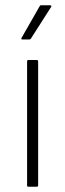

<svg xmlns="http://www.w3.org/2000/svg" viewBox="-20 -710 246 730"><path d="M88 0Q83 0 83 -5V-476Q83 -482 88 -482H119Q125 -482 125 -476V-5Q125 0 119 0ZM65 -560Q59 -560 62 -566L130 -685Q132 -690 136 -690H170Q174 -690 175 -687.5Q176 -685 174 -683L98 -564Q96 -560 92 -560Z"/></svg>

Font: Sofia Sans Semi Condensed ExtraLight
Style: Regular
Weight: 250
Version: Version 4.100